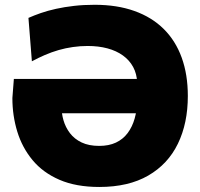

<svg xmlns="http://www.w3.org/2000/svg" viewBox="-20 -748 816 783"><path d="M385 14.5Q290 14.5 222.5 -14.8Q155 -44 112.8 -95Q70.5 -146 50.5 -211.2Q30.5 -276.5 30.5 -348L36.5 -426H575.5V-286H204L231 -316.5Q230.5 -286.5 238.8 -257.8Q247 -229 265.2 -205Q283.5 -181 313 -167Q342.5 -153 384.5 -153Q424 -153 452.8 -166.5Q481.5 -180 500.5 -205.2Q519.5 -230.5 529.2 -264.8Q539 -299 539.5 -340V-411Q538 -447 523 -474.8Q508 -502.5 481.2 -521.8Q454.5 -541 418 -550.8Q381.5 -560.5 337.5 -560.5Q307 -560.5 277.2 -556.2Q247.5 -552 219 -543.8Q190.5 -535.5 163.2 -523.8Q136 -512 110 -498L96 -675Q118.5 -685 146.5 -694.8Q174.5 -704.5 208.5 -712Q242.5 -719.5 281.8 -724Q321 -728.5 366 -728.5Q457.5 -728.5 528.2 -703.2Q599 -678 647.5 -630Q696 -582 721 -513Q746 -444 746 -356.5Q746 -245.5 705.5 -162Q665 -78.5 584.5 -32Q504 14.5 385 14.5Z"/></svg>

Font: Commissioner Thin ExtraBold
Style: Regular
Weight: 800
Version: Version 1.000